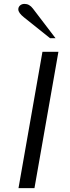

<svg xmlns="http://www.w3.org/2000/svg" viewBox="-20 -966 357 986"><path d="M198 -700H280L157 0H75ZM103 -877Q74 -900 74 -918Q74 -930 83 -938Q92 -946 106 -946Q131 -946 149 -922L265 -770H237Z"/></svg>

Font: Fahkwang Light
Style: Italic
Weight: 300
Italic angle: -10°
Version: Version 1.000; ttfautohint (v1.6)